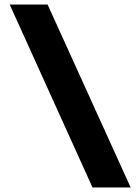

<svg xmlns="http://www.w3.org/2000/svg" viewBox="-20 -749 621 851"><path d="M390.1 82 22.9 -729H190.9L559.1 82Z"/></svg>

Font: Hubot Sans Expanded
Style: Bold
Weight: 700
Width: 7
Designer: Deni Anggara
Foundry: GitHub
Version: Version 1.001;gftools[0.9.31]